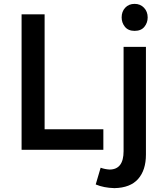

<svg xmlns="http://www.w3.org/2000/svg" viewBox="-20 -774 850 992"><path d="M514 0H91.5V-700H210.5V-106H514ZM571 198Q516 196.5 474.5 179L500 92.5Q521 100.5 546.5 102Q618.5 101.5 618.5 7V-532H734V24.5Q734 105 693.5 150.8Q653 196.5 571 198ZM675.5 -614.5Q642.5 -614.5 625.5 -635.5Q608.5 -656.5 608.5 -684Q608.5 -714.5 627 -734.2Q645.5 -754 675.5 -754Q705 -754 724 -734Q743 -714 743 -684Q743 -656.5 726 -635.5Q709 -614.5 675.5 -614.5Z"/></svg>

Font: Argentum Novus Medium
Style: Regular
Weight: 500
Designer: Julieta Ulanovsky (font) & Cristiano Sobral (main changes)
Foundry: Julieta Ulanovsky (font) & Cristiano Sobral (main changes)
Version: Version 3.00;November 27, 2020;FontCreator 13.0.0.2655 64-bi